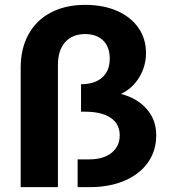

<svg xmlns="http://www.w3.org/2000/svg" viewBox="-20 -769 700 789"><path d="M330 -749Q404 -749 460.5 -724.5Q517 -700 548.5 -655Q580 -610 580 -551Q580 -497 552 -451Q524 -405 477 -383Q543 -366 582.5 -321.5Q622 -277 622 -213Q622 -150 588.5 -102Q555 -54 493 -27Q431 0 349 0H299V-114H346Q405 -114 438.5 -141Q472 -168 472 -213Q472 -260 434.5 -285Q397 -310 330 -310H313V-423Q369 -423 400 -450.5Q431 -478 431 -528Q431 -576 404 -602.5Q377 -629 330 -629Q277 -629 247.5 -595.5Q218 -562 218 -502V0H65V-491Q65 -569 97 -627.5Q129 -686 189 -717.5Q249 -749 330 -749Z"/></svg>

Font: TypoPRO Montserrat Alternates
Style: Regular
Weight: 600
Designer: Julieta Ulanovsky
Foundry: Julieta Ulanovsky
Version: Version 6.001